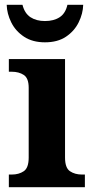

<svg xmlns="http://www.w3.org/2000/svg" viewBox="-20 -783 392 803"><path d="M17 0V-53H29Q59 -53 79.5 -67Q100 -81 100 -124V-416Q100 -456 79.5 -469.5Q59 -483 29 -483H17V-536H252V-124Q252 -81 272.5 -67Q293 -53 323 -53H335V0ZM168 -606Q116 -606 80.5 -629.5Q45 -653 27 -689.5Q9 -726 8 -763H74Q83 -727 107.5 -711Q132 -695 168 -695Q205 -695 229.5 -711Q254 -727 262 -763H328Q327 -726 309 -689.5Q291 -653 256 -629.5Q221 -606 168 -606Z"/></svg>

Font: Noto Serif
Style: Bold
Weight: 700
Designer: Monotype Design Team
Foundry: Monotype Imaging Inc.
Version: Version 2.014